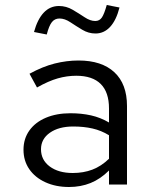

<svg xmlns="http://www.w3.org/2000/svg" viewBox="-20 -738 640 768"><path d="M256 10Q203 10 161.5 -9Q120 -28 97 -61.5Q74 -95 74 -139Q74 -183 97.5 -216Q121 -249 163.5 -267Q206 -285 262 -285Q306 -285 344 -276.5Q382 -268 416 -248V-304Q416 -369 383 -402Q350 -435 285 -435Q248 -435 211 -424.5Q174 -414 128 -388L98 -443Q151 -472 199 -484Q247 -496 294 -496Q387 -496 437.5 -449Q488 -402 488 -314V0H416V-56Q382 -22 342.5 -6Q303 10 256 10ZM144 -141Q144 -98 179 -72Q214 -46 271 -46Q314 -46 349.5 -59.5Q385 -73 416 -103V-197Q385 -216 350 -224Q315 -232 273 -232Q215 -232 179.5 -207Q144 -182 144 -141ZM167 -600 116 -610Q130 -661 155 -687.5Q180 -714 216 -714Q245 -714 270.5 -699Q296 -684 318.5 -669Q341 -654 361 -654Q378 -654 387.5 -668Q397 -682 407 -718L458 -708Q445 -657 420.5 -630.5Q396 -604 362 -604Q334 -604 309 -619Q284 -634 261.5 -649Q239 -664 218 -664Q199 -664 187.5 -649.5Q176 -635 167 -600Z"/></svg>

Font: Red Hat Mono
Style: Regular
Weight: 300
Monospace: yes
Designer: Pentagram, MCKL
Foundry: Pentagram, MCKL
Version: Version 1.023